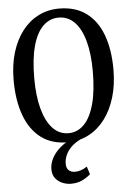

<svg xmlns="http://www.w3.org/2000/svg" viewBox="-64 -799 744 1093"><g transform="rotate(-5 308.0 -252.0)"><path d="M303 11Q209 12.5 146.5 -35Q84 -82.5 53.2 -168.5Q22.5 -254.5 22.5 -367Q22.5 -455.5 44.2 -526.2Q66 -597 105.2 -647.5Q144.5 -698 198 -724.8Q251.5 -751.5 315 -751.5Q409 -751.5 471 -705.2Q533 -659 563.5 -575.5Q594 -492 594 -380Q594 -292 572.5 -220.5Q551 -149 512 -97.5Q473 -46 419.8 -18Q366.5 10 303 11ZM308.5 -40Q359 -40 396.8 -78Q434.5 -116 455.2 -191.5Q476 -267 476 -379.5Q476 -480 456.2 -552Q436.5 -624 399 -662.2Q361.5 -700.5 308.5 -700.5Q257.5 -700.5 219.8 -664Q182 -627.5 161.2 -553.8Q140.5 -480 140.5 -367Q140.5 -267.5 160.2 -194Q180 -120.5 217.5 -80.2Q255 -40 308.5 -40ZM296 248Q272.5 248 248.2 238Q224 228 208.2 207.8Q192.5 187.5 192.5 156.5Q192.5 126 206.8 97Q221 68 247.2 43Q273.5 18 310 -0.5L336.5 -5L376.5 -1Q341 15.5 319 37.5Q297 59.5 286.8 83.5Q276.5 107.5 276.5 131Q276.5 159 290.8 170.5Q305 182 325 182Q341.5 182 358.5 176.8Q375.5 171.5 394.5 158.5L409 203.5Q385.5 223.5 359 235.8Q332.5 248 296 248Z"/></g></svg>

Font: Merriweather 24pt SemiCondensed
Style: Regular
Weight: 400
Width: 4
Designer: Eben Sorkin
Foundry: Eben Sorkin
Version: Version 2.100